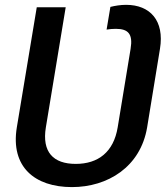

<svg xmlns="http://www.w3.org/2000/svg" viewBox="-20 -757 683 787"><path d="M274.9 9.9C421.5 9.9 556.1 -72.8 583.1 -235.1L635.7 -556.8C654.8 -672.9 594.8 -737.2 496.8 -737.2C473.7 -737.2 451.3 -733.3 432.5 -728.7L416.9 -635.7C429.3 -637.8 443.2 -638.8 454.9 -638.8C505 -638.8 525.6 -618.3 515.3 -556.8L462.4 -235.1C445.7 -133.5 382.1 -85.2 290.5 -85.2C198.5 -85.2 151.3 -133.5 168 -235.1L249.3 -727.3H130.7L49 -235.1C22.4 -72.8 122.5 9.9 274.9 9.9Z"/></svg>

Font: Magic Ui Pro Medium
Style: Italic
Weight: 500
Italic angle: -9.39999°
Designer: Stefan Endress, Andreas Faust
Version: Version 1.000;FEAKit 1.0